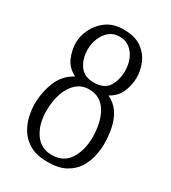

<svg xmlns="http://www.w3.org/2000/svg" viewBox="-181 -825 829 929"><g transform="rotate(30 233.5 -361.0)"><path d="M233.4 8.3Q172.4 8.3 134 -13.4Q95.7 -35.2 75.2 -68.6Q54.7 -102.1 46.9 -138.2Q39.1 -174.3 39.1 -203.1Q39.1 -269 63 -328.4Q86.9 -387.7 142.6 -416.5Q98.1 -439 80.8 -479.7Q63.5 -520.5 63.5 -561.5Q63.5 -597.7 82.3 -637.2Q101.1 -676.8 138.7 -704.1Q176.3 -731.4 233.4 -731.4Q297.4 -731.4 334.5 -704.6Q371.6 -677.7 387.5 -638.4Q403.3 -599.1 403.3 -561.5Q403.3 -519.5 386.5 -480Q369.6 -440.4 328.1 -418Q367.2 -399.4 388.7 -366.2Q410.2 -333 418.9 -290.8Q427.7 -248.5 427.7 -203.1Q427.7 -172.9 419.9 -136.5Q412.1 -100.1 391.6 -67.1Q371.1 -34.2 332.8 -12.9Q294.4 8.3 233.4 8.3ZM233.4 -31.2Q298.8 -31.2 330.8 -81.1Q362.8 -130.9 362.8 -203.1Q362.8 -289.1 329.8 -343Q296.9 -397 233.4 -397Q192.4 -397 163.6 -371.3Q134.8 -345.7 119.9 -301.8Q105 -257.8 105 -203.1Q105 -129.4 138.7 -80.3Q172.4 -31.2 233.4 -31.2ZM233.4 -436.5Q292.5 -436.5 315.4 -473.1Q338.4 -509.8 338.4 -561.5Q338.4 -595.7 326.2 -625.2Q314 -654.8 290.8 -673.3Q267.6 -691.9 233.4 -691.9Q199.2 -691.9 176 -672.1Q152.8 -652.3 141.1 -622.3Q129.4 -592.3 129.4 -561.5Q129.4 -509.8 154.8 -473.1Q180.2 -436.5 233.4 -436.5Z"/></g></svg>

Font: Dai Banna SIL Light
Style: Regular
Weight: 300
Designer: Victor Gaultney
Foundry: SIL International
Version: Version 4.000